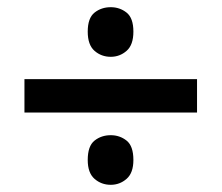

<svg xmlns="http://www.w3.org/2000/svg" viewBox="-20 -619 617 534"><path d="M288 -461Q262 -461 243 -477.5Q224 -494 224 -531Q224 -569 243 -584Q262 -599 288 -599Q313 -599 332 -584Q351 -569 351 -531Q351 -494 332 -477.5Q313 -461 288 -461ZM48 -306V-399H528V-306ZM288 -105Q262 -105 243 -121.5Q224 -138 224 -174Q224 -213 243 -228Q262 -243 288 -243Q313 -243 332 -228Q351 -213 351 -174Q351 -138 332 -121.5Q313 -105 288 -105Z"/></svg>

Font: Noto Sans Meetei Mayek SemiBold
Style: Regular
Weight: 600
Designer: Monotype Design Team and Neelakash Kshetrimayum
Foundry: Monotype Imaging Inc.
Version: Version 2.002; ttfautohint (v1.8.4.7-5d5b)